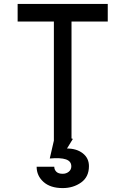

<svg xmlns="http://www.w3.org/2000/svg" viewBox="-20 -720 640 980"><path d="M70 -610V-700H530V-610H345V0H255V-610ZM300 167Q318 167 331 156.5Q344 146 344 129Q344 103 316.5 93.5Q289 84 234 89L257 -11L301 -27L352 -11L322 38Q371 38 402.5 62.5Q434 87 434 128Q434 183 394 211.5Q354 240 300 240Q237 240 202 208.5Q167 177 167 131H257Q257 146 267.5 156.5Q278 167 300 167Z"/></svg>

Font: Fliege Mono Thin
Style: Regular
Weight: 100
Version: Version 0.020;Glyphs 3.3 (3306)